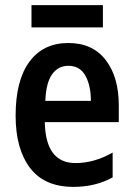

<svg xmlns="http://www.w3.org/2000/svg" viewBox="-20 -813 521 750"><path d="M247 -645Q342 -645 393 -578.5Q444 -512 444 -402V-336H155Q158 -176 275 -176Q348 -176 420 -217V-120Q353 -83 267 -83Q153 -83 97 -157.5Q41 -232 41 -361Q41 -499 95 -572Q149 -645 247 -645ZM247 -556Q208 -556 184 -523.5Q160 -491 157 -419H335Q335 -479 313.5 -517.5Q292 -556 247 -556ZM382 -793V-706H103V-793Z"/></svg>

Font: Noto Sans Kannada UI Condensed SemiBold
Style: Regular
Weight: 600
Width: 3
Designer: Jelle Bosma - Monotype Design Team
Foundry: Monotype Imaging Inc.
Version: Version 2.005; ttfautohint (v1.8.4.7-5d5b)